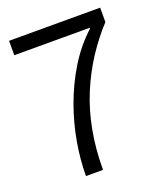

<svg xmlns="http://www.w3.org/2000/svg" viewBox="-125 -743 703 826"><g transform="rotate(-20 226.5 -330.0)"><path d="M126 0Q126 -74 140 -154Q154 -234 182.5 -312.5Q211 -391 254.5 -462.5Q298 -534 359 -590V-594H14V-660H431V-594Q381 -540 339.5 -476.5Q298 -413 267 -339Q236 -265 220 -180Q204 -95 204 0Z"/></g></svg>

Font: Bricolage Grotesque 48pt Condensed ExtraBold Light
Style: Regular
Weight: 300
Version: Version 1.000;gftools[0.9.30]